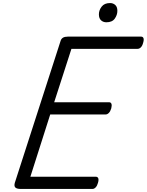

<svg xmlns="http://www.w3.org/2000/svg" viewBox="-20 -1238 962 1258"><path d="M116 0Q91 0 81 -9Q71 -18 77 -40L377 -970Q381 -984 392.5 -991Q404 -998 424 -998H905Q916 -998 920 -988Q924 -978 918 -958Q913 -938 903 -928Q893 -918 882 -918H448L335 -568H695Q706 -568 710 -558Q714 -548 709 -528Q703 -508 693 -498Q683 -488 672 -488H309L179 -80H608Q619 -80 623.5 -70.5Q628 -61 622 -40Q617 -21 607 -10.5Q597 0 586 0ZM677 -1092Q656 -1092 642 -1105Q628 -1118 628 -1144Q628 -1171 646 -1194.5Q664 -1218 701 -1218Q721 -1218 735 -1205.5Q749 -1193 749 -1167Q749 -1140 732 -1116Q715 -1092 677 -1092Z"/></svg>

Font: Playwrite BE VLG
Style: Regular
Weight: 400
Designer: Veronika Burian, José Scaglione
Foundry: TypeTogether
Version: Version 1.002